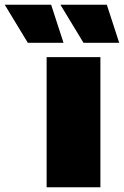

<svg xmlns="http://www.w3.org/2000/svg" viewBox="-146 -787 521 807"><path d="M50 -547V0H276V-547ZM-126 -767 -29 -607H121L69 -767ZM108 -767 205 -607H355L303 -767Z"/></svg>

Font: Montserrat Custom Black
Style: Regular
Weight: 900
Designer: Julieta Ulanovsky
Foundry: Julieta Ulanovsky
Version: Version 7.200